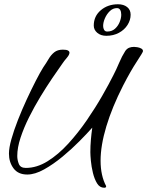

<svg xmlns="http://www.w3.org/2000/svg" viewBox="-20 -826 691 901"><path d="M469 55Q448 55 435.5 34.5Q423 14 416 -15Q409 -44 406.5 -71Q404 -98 404 -112Q404 -141 406.5 -170Q409 -199 413 -227Q390 -201 353.5 -164Q317 -127 273.5 -91Q230 -55 187 -31Q144 -7 108 -7Q65 -7 43.5 -36Q22 -65 22 -105Q22 -132 33.5 -173Q45 -214 64 -262.5Q83 -311 105 -358.5Q127 -406 147.5 -446Q168 -486 183 -510Q197 -530 208 -549Q219 -568 234.5 -580.5Q250 -593 275 -593Q292 -593 299 -589Q306 -585 306 -579Q306 -569 293.5 -554.5Q281 -540 273 -528Q253 -500 225.5 -459.5Q198 -419 169.5 -372Q141 -325 116.5 -276Q92 -227 76.5 -180Q61 -133 61 -94Q61 -75 68.5 -56.5Q76 -38 101 -38Q153 -38 203.5 -69.5Q254 -101 300.5 -152Q347 -203 387.5 -262Q428 -321 460 -377Q492 -433 512 -473Q526 -500 539 -531Q552 -562 568 -587Q576 -598 586 -602Q596 -606 609 -606Q614 -606 624 -604.5Q634 -603 642.5 -598.5Q651 -594 651 -586Q651 -581 622 -537Q593 -493 558 -425Q506 -323 479 -233Q452 -143 452 -72Q452 -2 478 47V49Q478 55 469 55ZM479 -658Q453 -658 436.5 -672Q420 -686 420 -706Q420 -750 453 -778Q486 -806 534 -806Q560 -806 576.5 -793Q593 -780 593 -757Q593 -732 578.5 -709Q564 -686 538 -672Q512 -658 479 -658ZM483 -678Q505 -678 519.5 -691Q534 -704 541.5 -722.5Q549 -741 549 -757Q549 -771 544 -779.5Q539 -788 529 -788Q510 -788 495.5 -774Q481 -760 472.5 -740.5Q464 -721 464 -704Q464 -694 468.5 -686Q473 -678 483 -678Z"/></svg>

Font: Hurricane
Style: Regular
Weight: 400
Designer: Robert E. Leuschke
Foundry: Robert E. Leuschke
Version: Version 1.010; ttfautohint (v1.8.3)